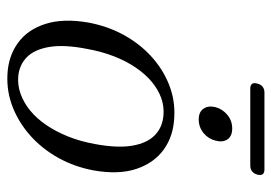

<svg xmlns="http://www.w3.org/2000/svg" viewBox="-132 -624 766 542"><g transform="rotate(90 251.0 -353.0)"><path d="M310 -462Q363.5 -460 401.8 -432.5Q440 -405 456.8 -355Q473.5 -305 461 -234Q451 -180.5 425.8 -135Q400.5 -89.5 363.8 -56.5Q327 -23.5 282.8 -6Q238.5 11.5 190 9Q138.5 6.5 101 -20.8Q63.5 -48 47.5 -98.2Q31.5 -148.5 43.5 -218.5Q53.5 -273 78.2 -318.5Q103 -364 139.2 -397Q175.5 -430 219 -447.2Q262.5 -464.5 310 -462ZM195.5 -21.5Q221 -19.5 245.2 -28.2Q269.5 -37 291.8 -55Q314 -73 332.5 -100Q351 -127 365 -161.5Q379 -196 386.5 -237.5Q398.5 -301.5 391.2 -343.5Q384 -385.5 361.5 -407.2Q339 -429 304.5 -431.5Q279.5 -433.5 255.8 -424.8Q232 -416 210.5 -398Q189 -380 170.8 -353.2Q152.5 -326.5 139 -291.8Q125.5 -257 118 -215.5Q105.5 -151.5 112.5 -109.5Q119.5 -67.5 141.2 -46Q163 -24.5 195.5 -21.5ZM317 -531Q296 -531 286.8 -544.5Q277.5 -558 282.5 -578.5Q288 -598.5 304.5 -612Q321 -625.5 342.5 -625.5Q364.5 -625.5 373.5 -612Q382.5 -598.5 377 -578.5Q372 -558 355.5 -544.5Q339 -531 317 -531ZM216 -696.5Q218.5 -706.5 225 -711.5Q231.5 -716.5 241 -716.5H458.5Q468 -716.5 471.8 -711.5Q475.5 -706.5 473 -696.5Q470 -686.5 463.5 -681.5Q457 -676.5 447.5 -676.5H230Q220.5 -676.5 216.8 -681.5Q213 -686.5 216 -696.5Z"/></g></svg>

Font: Fraunces Light
Style: Italic
Weight: 300
Italic angle: -16°
Version: Version 1.000;[b76b70a41]